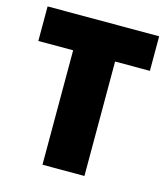

<svg xmlns="http://www.w3.org/2000/svg" viewBox="-97 -701 677 778"><g transform="rotate(15 241.5 -312.5)"><path d="M329 -480V0H153V-480H7V-625H475V-480Z"/></g></svg>

Font: Changa ExtraLight
Style: Bold
Weight: 700
Version: Version 3.002; ttfautohint (v1.8.2)